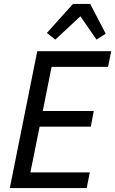

<svg xmlns="http://www.w3.org/2000/svg" viewBox="-20 -959 587 979"><path d="M30 0 170 -698H547L531 -618H243L198 -393H458L443 -313H182L135 -80H438L422 0ZM440 -939 519 -787 472 -757 390 -876 262 -757 219 -791 352 -939Z"/></svg>

Font: IBM Plex Sans Cond Text
Style: Italic
Weight: 450
Width: 3
Italic angle: -11°
Designer: Mike Abbink, Paul van der Laan, Pieter van Rosmalen
Foundry: Bold Monday
Version: Version 1.3